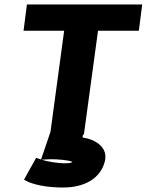

<svg xmlns="http://www.w3.org/2000/svg" viewBox="-20 -600 654 856"><path d="M85 -463H266L205 -12L163 111L141 104L87 201L106 211C147 228 202 236 262 236C357 236 428 195 447 121C464 57 405 21 348 13L350 0H354L417 -463H599L614 -580H100ZM165 112 201 110C234 109 290 114 303 122C303 122 299 128 271 128C234 128 191 120 165 112Z"/></svg>

Font: Charger
Style: HemiRT
Weight: 900
Designer: Jasper
Foundry: Cannot Into Space Fonts
Version: Version 0.99